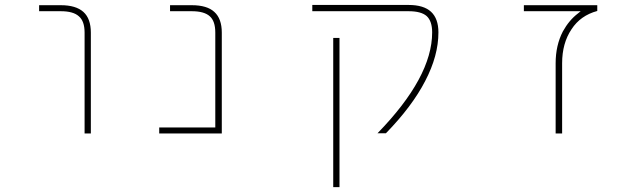

<svg xmlns="http://www.w3.org/2000/svg" viewBox="-20 -565 2540 779"><path d="M323.2 -23.4V-432.6Q323.2 -479.5 299.8 -499Q277.3 -519.5 226.6 -519.5H138.7V-543.9H226.6Q288.1 -543.9 318.4 -516.6Q348.6 -489.3 348.6 -432.6V-23.4Z M626 -23.4V-47.9H853.5V-432.6Q853.5 -479.5 831.1 -499Q808.6 -519.5 757.8 -519.5H669.9V-543.9H757.8Q820.3 -543.9 849.6 -516.6Q879.9 -489.3 879.9 -432.6V-23.4Z M1332 194.3V-411.1H1357.4V194.3ZM1511.7 -24.4Q1733.4 -252 1733.4 -433.6Q1733.4 -479.5 1710.9 -500Q1688.5 -519.5 1637.7 -519.5H1247.1V-544.9H1637.7Q1699.2 -544.9 1729 -517.1Q1758.8 -489.3 1758.8 -433.6Q1758.8 -338.9 1705.1 -236.3Q1652.3 -133.8 1545.9 -24.4Z M2234.4 -23.4V-308.6Q2234.4 -380.9 2263.7 -437.5Q2289.1 -483.4 2325.2 -510.7L2335.9 -519.5H2105.5V-543.9H2403.3V-520.5Q2335 -502 2298.8 -446.3Q2260.7 -389.6 2260.7 -308.6V-23.4Z"/></svg>

Font: Mgen+ 1m thin
Style: Regular
Weight: 100
Designer: [Source Han Sans]
Ryoko NISHIZUKA  (kana & ideographs); Paul D. Hunt (Latin, Greek & Cyrillic); Wenlong ZHANG  (bopomofo
Version: Version 1.059.20150602